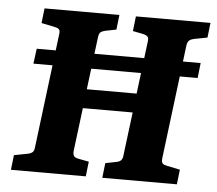

<svg xmlns="http://www.w3.org/2000/svg" viewBox="-45 -623 759 672"><g transform="rotate(5 334.0 -286.5)"><path d="M17 0 23 -52 70 -61Q81 -63 87 -68Q93 -73 94 -85L144 -488Q146 -501 140.5 -505.5Q135 -510 123 -512L79 -521L85 -573H348L342 -521L306 -514Q296 -512 289 -508Q282 -504 280 -488L257 -304H432L455 -488Q457 -500 453 -505.5Q449 -511 435 -514L400 -521L406 -573H668L662 -521L615 -512Q605 -510 599 -505Q593 -500 591 -488L541 -85Q540 -72 545 -67.5Q550 -63 562 -61L606 -52L600 0H338L344 -52L379 -59Q392 -61 398 -66.5Q404 -72 405 -85L424 -237H249L230 -85Q229 -72 233.5 -66.5Q238 -61 250 -59L286 -52L280 0ZM63 -377 70 -430H646L640 -377Z"/></g></svg>

Font: Rasa
Style: Bold Italic
Weight: 700
Italic angle: -7.10001°
Designer: Anna Giedrys (Yrsa+Rasa design), David Brezina (Yrsa art-direction, Rasa art-direction, design)
Foundry: Rosetta Type Foundry
Version: Version 2.004